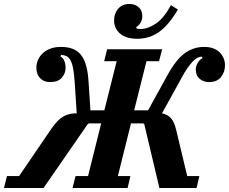

<svg xmlns="http://www.w3.org/2000/svg" viewBox="-64 -946 1152 966"><path d="M-29 -60H32L195 -299Q227 -345 255.5 -360.5Q284 -376 322 -376L312 -530Q309 -574 304 -601Q299 -628 290.5 -643Q282 -658 270.5 -663.5Q259 -669 244 -670L240 -662Q254 -654 260 -638.5Q266 -623 266 -604Q266 -577 247 -555Q228 -533 188 -533Q156 -533 137.5 -553Q119 -573 119 -605Q119 -626 127.5 -645Q136 -664 151.5 -678.5Q167 -693 190 -701.5Q213 -710 242 -710Q275 -710 300 -701Q325 -692 342.5 -671Q360 -650 369.5 -615Q379 -580 382 -529L391 -391H461L523 -638H460L475 -698H752L736 -638H673L611 -391H681L778 -567Q822 -647 866 -678.5Q910 -710 963 -710Q1013 -710 1040.5 -683Q1068 -656 1068 -617Q1068 -584 1048 -558.5Q1028 -533 987 -533Q961 -533 941 -549Q921 -565 921 -597Q921 -612 930 -628.5Q939 -645 955 -653L952 -661Q941 -661 930.5 -656Q920 -651 907.5 -638.5Q895 -626 879.5 -604Q864 -582 845 -546L751 -376Q779 -370 796 -351.5Q813 -333 823 -290L878 -60H939L925 0H738L662 -321L657 -325H595L529 -60H592L578 0H301L316 -60H379L445 -325H383L377 -321L155 0H-44ZM627 -751Q570 -751 540 -777Q510 -803 510 -844Q510 -878 530.5 -902Q551 -926 587 -926Q616 -926 634 -909.5Q652 -893 652 -866Q652 -847 643.5 -832.5Q635 -818 622 -810V-804Q627 -800 643 -800Q680 -800 720.5 -827.5Q761 -855 796 -920L831 -898Q807 -857 782.5 -828.5Q758 -800 733 -783Q708 -766 681.5 -758.5Q655 -751 627 -751Z"/></svg>

Font: IBM Plex Serif
Style: Bold Italic
Weight: 700
Italic angle: -14°
Designer: Mike Abbink, Paul van der Laan, Pieter van Rosmalen
Foundry: Bold Monday
Version: Version 3.001